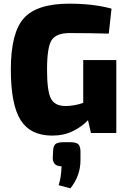

<svg xmlns="http://www.w3.org/2000/svg" viewBox="-20 -724 698 1045"><path d="M613 -397V0H475L459 -70Q428 -36 378 -11Q328 14 264 14Q146 14 92.5 -70Q39 -154 39 -346Q39 -546 110 -625Q181 -704 357 -704Q488 -704 587 -677L572 -541Q464 -544 359 -544Q286 -544 261 -505.5Q236 -467 236 -344Q236 -229 257 -188Q278 -147 336 -147Q384 -147 433 -164V-397ZM326 50H361Q393 50 405 60Q417 70 418 98V148Q418 233 363 301L299 284Q313 244 315 181Q269 181 267 138L269 98Q270 70 282 60Q294 50 326 50Z"/></svg>

Font: Exo 2.0 Extra Bold
Style: Regular
Weight: 800
Designer: Natanael Gama
Version: Version 1.001;PS 001.001;hotconv 1.0.70;makeotf.lib2.5.58329